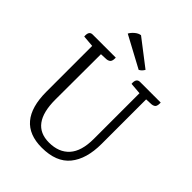

<svg xmlns="http://www.w3.org/2000/svg" viewBox="-249 -1004 1145 1145"><g transform="rotate(45 323.0 -431.5)"><path d="M393 -722 194 -829Q203 -846 221 -861Q239 -876 257 -878L422 -751Q411 -731 393 -722ZM450 -677H624Q624 -677 624 -669Q624 -642 610 -636Q603 -632 593 -631L549 -629V-254Q549 -126 491.5 -55.5Q434 15 312 15Q96 15 96 -241V-627L23 -633Q19 -677 50 -677H245Q245 -677 245 -669Q245 -643 230 -636Q223 -632 213 -631L168 -629L167 -245Q167 -37 321 -37Q404 -37 449.5 -87.5Q495 -138 495 -242V-627L422 -633Q418 -677 450 -677Z"/></g></svg>

Font: Karma
Style: Regular
Weight: 400
Designer: Joana Correia
Foundry: Indian Type Foundry
Version: Version 1.202;PS 1.0;hotconv 1.0.78;makeotf.lib2.5.61930; tt